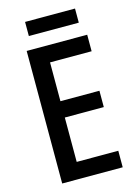

<svg xmlns="http://www.w3.org/2000/svg" viewBox="-128 -931 712 999"><g transform="rotate(-15 227.5 -431.0)"><path d="M405 0H79V-714H405V-625H181V-416H391V-328H181V-89H405ZM379 -862V-786H110V-862Z"/></g></svg>

Font: Noto Sans Gurmukhi Condensed Medium
Style: Regular
Weight: 500
Width: 3
Designer: Jelle Bosma - Monotype Design Team
Foundry: Monotype Imaging Inc.
Version: Version 2.004; ttfautohint (v1.8.4.7-5d5b)